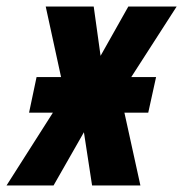

<svg xmlns="http://www.w3.org/2000/svg" viewBox="-71 -568 561 588"><path d="M93 0 186 -163 211 0H359L310 -223H383L407 -332H331L470 -548H322L237 -397L216 -548H69L116 -332H41L18 -223H91L-51 0Z"/></svg>

Font: Noto Sans UI Condensed ExtraBold
Style: Italic
Weight: 800
Width: 3
Designer: Monotype Design Team
Foundry: Monotype Imaging Inc.
Version: 1.001